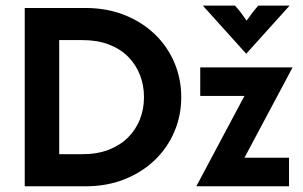

<svg xmlns="http://www.w3.org/2000/svg" viewBox="-20 -653 1061 673"><path d="M66.7 0V-625H279.2Q354.2 -625 415.6 -600.7Q477.1 -576.4 521.9 -533.7Q566.7 -491 591 -434Q615.3 -377.1 615.3 -312.5Q615.3 -247.9 591 -191Q566.7 -134 521.9 -91.3Q477.1 -48.6 415.6 -24.3Q354.2 0 279.2 0ZM187.5 -112.5H268.1Q320.8 -112.5 361.1 -128.1Q401.4 -143.8 428.8 -171.2Q456.2 -198.6 470.5 -234.7Q484.7 -270.8 484.7 -312.5Q484.7 -354.2 470.5 -390.6Q456.2 -427.1 428.8 -454.5Q401.4 -481.9 361.1 -497.2Q320.8 -512.5 268.1 -512.5H187.5ZM668.1 0 836.8 -316.7H681.9V-416.7H1005.6L836.8 -100H993.1V0ZM843.1 -464.6 691 -633.3H803.5Q815.3 -620.8 824.7 -608.3Q834 -595.8 844.4 -580.6Q854.9 -595.8 864.6 -608.3Q874.3 -620.8 885.4 -633.3H995.1Z"/></svg>

Font: co2trust
Style: Bold
Weight: 700
Designer: Kristian Moeller
Foundry: Dicotype
Version: Version 1.000